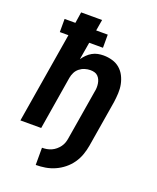

<svg xmlns="http://www.w3.org/2000/svg" viewBox="-171 -834 942 1154"><g transform="rotate(20 300.0 -257.5)"><path d="M201 220V110Q216 110 231 107.5Q246 105 260.5 98.5Q275 92 287.5 81.5Q300 71 309.5 58Q319 45 324 30Q329 15 331 0Q344 -78 357 -156.5Q370 -235 383 -314Q386 -327 386.5 -340.5Q387 -354 385 -367Q383 -380 378 -391.5Q373 -403 364 -412Q355 -421 342.5 -424.5Q330 -428 316 -428Q298 -428 280 -422.5Q262 -417 247 -405Q232 -393 223.5 -376Q215 -359 212 -341L156 0H23L119 -580H64V-664H133L144 -735H278L266 -664H340V-580H252L233 -468Q244 -484 258 -498Q272 -512 289 -521.5Q306 -531 324 -534.5Q342 -538 360 -538Q389 -538 416.5 -530Q444 -522 464.5 -504.5Q485 -487 497.5 -462.5Q510 -438 515.5 -410.5Q521 -383 519.5 -354Q518 -325 514 -296L465 0Q460 30 449.5 60Q439 90 420.5 116.5Q402 143 376.5 163.5Q351 184 321.5 197Q292 210 261.5 215Q231 220 201 220Z"/></g></svg>

Font: Iosevka Curly XBdEx
Style: Italic
Weight: 800
Width: 7
Italic angle: -9°
Monospace: yes
Designer: Belleve Invis
Foundry: Belleve Invis
Version: Version 11.1.0; ttfautohint (v1.8.3)